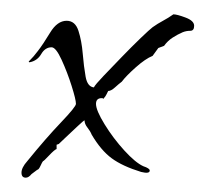

<svg xmlns="http://www.w3.org/2000/svg" viewBox="-20 -314 301 268"><path d="M16 -66Q10 -66 10 -73Q10 -80 18 -89Q44 -121 65 -143Q86 -165 86 -169Q86 -175 80 -194Q74 -213 66 -230.5Q58 -248 52 -248Q43 -248 37.5 -238.5Q32 -229 21 -227L20 -228Q24 -232 27 -235.5Q30 -239 33 -243Q40 -252 50 -268.5Q60 -285 73 -285Q85 -285 89.5 -271Q94 -257 95.5 -239Q97 -221 99.5 -207Q102 -193 111 -192Q113 -196 124.5 -208Q136 -220 150 -234.5Q164 -249 176.5 -261Q189 -273 193 -276Q200 -281 207.5 -285Q215 -289 222 -294Q227 -294 239 -289.5Q251 -285 251 -278Q251 -271 245.5 -271Q240 -271 235 -269Q228 -266 221 -261.5Q214 -257 209 -250L201 -247L193 -236Q183 -232 169.5 -220Q156 -208 150 -200Q146 -197 140.5 -192Q135 -187 131 -187Q130 -185 128.5 -182Q127 -179 125 -177V-176Q124 -177 122 -177Q114 -177 114 -169Q114 -160 126 -140.5Q138 -121 153.5 -104Q169 -87 180 -82Q189 -79 189 -76Q189 -71 177 -74Q151 -82 136 -93Q121 -104 108 -126Q106 -131 102 -136Q98 -141 98 -146Q97 -146 88.5 -138Q80 -130 72 -122.5Q64 -115 62 -113L59 -112V-106Q56 -105 48.5 -97Q41 -89 40 -89Q39 -88 36.5 -82.5Q34 -77 32 -77L24 -71Q20 -66 16 -66Z"/></svg>

Font: The Nautigal
Style: Regular
Weight: 400
Designer: Robert E. Leuschke
Foundry: Robert E. Leuschke
Version: Version 1.100; ttfautohint (v1.8.3)